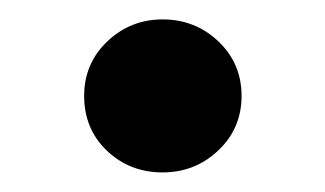

<svg xmlns="http://www.w3.org/2000/svg" viewBox="-20 -176 332 196"><path d="M65.9 -78.1Q65.9 -111.3 89.6 -133.8Q113.3 -156.2 146 -156.2Q179.2 -156.2 202.9 -133.8Q226.6 -111.3 226.6 -78.1Q226.6 -44.9 202.9 -22.5Q179.2 0 146 0Q112.3 0 89.1 -22.2Q65.9 -44.4 65.9 -78.1Z"/></svg>

Font: Vazirmatn RD FD SemiBold
Style: Regular
Weight: 600
Designer: Saber Rastikerdar
Foundry: Saber Rastikerdar
Version: Version 33.003